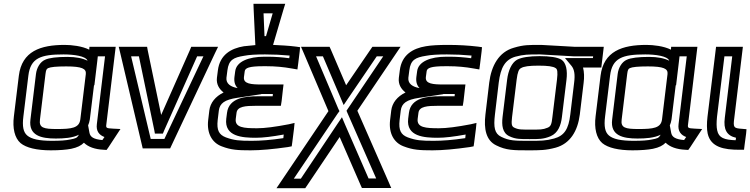

<svg xmlns="http://www.w3.org/2000/svg" viewBox="-20 -755 3943 1009"><path d="M539 -103 585 -484 588 -509H563H475H450L449 -494C411 -513 356 -519 320 -519C193 -519 95 -486 79 -357L53 -144C45 -81 57 -30 88 -3C118 22 174 35 247 35C292 35 328 32 354 27C387 20 406 10 421 -5C443 17 479 30 525 32L540 33L550 19L590 -42L613 -77L574 -79C538 -81 536 -82 539 -103ZM279 -77C209 -77 184 -83 190 -127L219 -366C222 -388 224 -392 233 -397C246 -403 276 -406 328 -406C411 -406 434 -394 431 -366L402 -127C396 -82 356 -77 279 -77ZM443 -96C447 -105 450 -115 452 -127L474 -307H476L491 -432L494 -459H532L489 -103C484 -65 502 -45 529 -35L518 -19C472 -23 454 -35 450 -58L443 -96ZM273 -27C316 -27 361 -30 395 -47C384 -29 379 -28 349 -22C327 -17 296 -15 253 -15C186 -15 145 -24 123 -43C103 -60 96 -90 103 -144L129 -357C140 -451 195 -469 314 -469C366 -469 431 -461 440 -436C414 -449 378 -456 334 -456C279 -456 238 -451 217 -441C191 -430 173 -399 169 -366L140 -127C129 -42 197 -27 273 -27Z M1090 -509H1003H985L978 -492L827 -151L756 -492L753 -509H734H639H604L612 -476L726 8L730 25H748H856H874L882 8L1110 -476L1126 -509H1090ZM1049 -459 844 -25H772L669 -459H710L791 -70L794 -53H813H818H836L843 -70L1016 -459H1049Z M1229 -292C1193 -298 1167 -315 1170 -346L1175 -385C1182 -440 1206 -453 1264 -462C1290 -467 1325 -469 1373 -469C1417 -469 1460 -467 1502 -463L1500 -449C1463 -454 1425 -457 1386 -457H1370C1285 -457 1222 -431 1216 -380L1212 -350C1209 -323 1216 -305 1229 -292ZM1169 -131C1158 -37 1254 -31 1325 -31C1362 -31 1411 -37 1471 -48L1469 -29C1403 -19 1348 -15 1303 -15C1238 -15 1211 -17 1167 -33C1131 -47 1118 -70 1124 -124L1130 -174C1135 -212 1160 -231 1227 -241L1353 -260V-261H1414L1413 -249H1333C1274 -249 1183 -243 1173 -162L1169 -131ZM1420 -536 1470 -706 1479 -735H1449H1341H1312L1313 -706L1321 -536L1322 -518C1298 -516 1278 -514 1262 -512C1194 -501 1135 -467 1125 -385L1120 -346C1116 -312 1132 -287 1155 -269C1112 -248 1085 -215 1080 -174L1074 -124C1066 -55 1094 -5 1145 14C1194 33 1230 35 1297 35C1349 35 1415 29 1492 18L1513 14L1516 -7L1525 -78L1528 -109L1498 -102C1425 -88 1371 -81 1331 -81C1262 -81 1213 -84 1219 -131L1223 -162C1227 -196 1270 -199 1326 -199H1431H1456L1460 -224L1467 -286L1470 -311H1445H1357C1299 -311 1258 -314 1262 -350L1266 -380C1268 -398 1289 -407 1364 -407H1380C1426 -407 1470 -403 1514 -395L1543 -390L1547 -420L1555 -485L1557 -507L1536 -510C1497 -515 1457 -517 1415 -519L1420 -536ZM1378 -565H1370L1365 -685H1413L1378 -565Z M1706 -171 1458 197 1433 234H1475H1569H1584L1593 221L1765 -35L1876 220L1882 233H1896H1993H2036L2020 196L1858 -173L2060 -472L2085 -509H2042H1951H1937L1928 -496L1799 -307L1718 -496L1712 -509H1697H1604H1562L1578 -472L1706 -171ZM1758 -183 1641 -459H1677L1769 -243L1786 -203L1813 -243L1960 -459H1994L1809 -185L1801 -173L1806 -161L1957 183H1917L1794 -99L1777 -139L1750 -99L1561 184H1524L1755 -159L1764 -171L1758 -183Z M2175 -131 2179 -162C2183 -196 2226 -199 2282 -199H2387H2412L2416 -224L2423 -286L2426 -311H2401H2313C2255 -311 2214 -314 2218 -350L2222 -380C2224 -398 2245 -407 2320 -407H2336C2382 -407 2426 -403 2470 -395L2499 -390L2503 -420L2511 -485L2513 -507L2492 -510C2442 -516 2389 -519 2335 -519C2286 -519 2246 -517 2218 -512C2150 -501 2091 -467 2081 -385L2076 -346C2072 -312 2088 -287 2111 -269C2068 -248 2041 -215 2036 -174L2030 -124C2022 -55 2050 -5 2101 14C2150 33 2186 35 2253 35C2305 35 2371 29 2448 18L2469 14L2472 -7L2481 -78L2484 -109L2454 -102C2381 -88 2327 -81 2287 -81C2218 -81 2169 -84 2175 -131ZM2185 -292C2149 -298 2123 -315 2126 -346L2131 -385C2138 -440 2162 -453 2220 -462C2246 -467 2281 -469 2329 -469C2373 -469 2416 -467 2458 -463L2456 -449C2419 -454 2381 -457 2342 -457H2326C2241 -457 2178 -431 2172 -380L2168 -350C2165 -323 2172 -305 2185 -292ZM2125 -131C2114 -37 2210 -31 2281 -31C2318 -31 2367 -37 2427 -48L2425 -29C2359 -19 2304 -15 2259 -15C2194 -15 2167 -17 2123 -33C2087 -47 2074 -70 2080 -124L2086 -174C2091 -212 2116 -231 2183 -241L2309 -260V-261H2370L2369 -249H2289C2230 -249 2139 -243 2129 -162L2125 -131Z M2824 -519C2761 -519 2733 -520 2680 -504C2602 -482 2562 -410 2551 -321L2531 -153C2522 -78 2534 -17 2588 9C2640 35 2679 35 2756 35C2817 35 2848 35 2900 21C2976 0 3016 -66 3027 -153L3047 -319C3051 -349 3050 -377 3044 -400H3115H3140L3143 -425L3150 -484L3153 -509H3128H3001C2986 -509 2842 -519 2824 -519ZM2818 -469C2835 -469 2978 -459 2995 -459H3097L3096 -450H3007H2949L2984 -408C2998 -390 3003 -364 2997 -319L2977 -153C2968 -77 2946 -42 2892 -27C2848 -15 2823 -15 2762 -15C2685 -15 2657 -15 2614 -36C2579 -53 2573 -86 2581 -153L2601 -321C2611 -400 2634 -441 2688 -457C2733 -469 2754 -469 2818 -469ZM2883 -140C2879 -103 2875 -91 2858 -84C2832 -73 2817 -74 2769 -74C2721 -74 2706 -73 2683 -84C2668 -91 2667 -103 2671 -140L2695 -336C2700 -377 2707 -392 2718 -397C2732 -406 2761 -410 2810 -410C2860 -410 2887 -406 2900 -397C2909 -392 2912 -377 2907 -336L2883 -140ZM2933 -140 2957 -336C2963 -385 2955 -425 2931 -441C2910 -454 2870 -460 2816 -460C2763 -460 2721 -454 2697 -441C2669 -425 2651 -385 2645 -336L2621 -140C2616 -97 2620 -56 2657 -39C2690 -23 2716 -24 2763 -24C2810 -24 2835 -23 2873 -39C2913 -56 2928 -97 2933 -140Z M3596 -103 3642 -484 3645 -509H3620H3532H3507L3506 -494C3468 -513 3413 -519 3377 -519C3250 -519 3152 -486 3136 -357L3110 -144C3102 -81 3114 -30 3145 -3C3175 22 3231 35 3304 35C3349 35 3385 32 3411 27C3444 20 3463 10 3478 -5C3500 17 3536 30 3582 32L3597 33L3607 19L3647 -42L3670 -77L3631 -79C3595 -81 3593 -82 3596 -103ZM3336 -77C3266 -77 3241 -83 3247 -127L3276 -366C3279 -388 3281 -392 3290 -397C3303 -403 3333 -406 3385 -406C3468 -406 3491 -394 3488 -366L3459 -127C3453 -82 3413 -77 3336 -77ZM3500 -96C3504 -105 3507 -115 3509 -127L3531 -307H3533L3548 -432L3551 -459H3589L3546 -103C3541 -65 3559 -45 3586 -35L3575 -19C3529 -23 3511 -35 3507 -58L3500 -96ZM3330 -27C3373 -27 3418 -30 3452 -47C3441 -29 3436 -28 3406 -22C3384 -17 3353 -15 3310 -15C3243 -15 3202 -24 3180 -43C3160 -60 3153 -90 3160 -144L3186 -357C3197 -451 3252 -469 3371 -469C3423 -469 3488 -461 3497 -436C3471 -449 3435 -456 3391 -456C3336 -456 3295 -451 3274 -441C3248 -430 3230 -399 3226 -366L3197 -127C3186 -42 3254 -27 3330 -27Z M3839 -136 3881 -484 3884 -509H3859H3768H3743L3740 -484L3698 -141C3694 -107 3694 -76 3699 -53C3715 19 3785 32 3865 32H3890L3893 7L3901 -53L3903 -76L3880 -78C3835 -81 3832 -85 3839 -136ZM3789 -136C3781 -75 3799 -42 3848 -31L3846 -18C3787 -20 3757 -30 3749 -70C3745 -88 3745 -110 3748 -141L3787 -459H3828L3789 -136Z"/></svg>

Font: Gamestation Text Outline
Style: Italic
Weight: 400
Designer: Jonas Hecksher
Foundry: Jonas Hecksher, Playtypeª, e-types AS
Version: Version 1.003